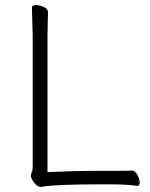

<svg xmlns="http://www.w3.org/2000/svg" viewBox="-20 -725 587 752"><path d="M166 -51Q281 -56 358 -56H458Q482 -56 495 -57H496Q509 -57 518 -40.5Q527 -24 527 -10.5Q527 3 518 3H516Q477 -3 413 -3H372Q192 -3 142 7H139Q126 7 113.5 -10Q101 -27 101 -35.5Q101 -44 104.5 -51Q108 -58 108 -70V-589L105 -695Q105 -705 120.5 -705Q136 -705 152 -697.5Q168 -690 168 -677L166 -588Z"/></svg>

Font: LXGW WenKai Lite Light
Style: Regular
Weight: 300
Designer: LXGW / Fontworks Inc.
Foundry: LXGW / Fontworks Inc.
Version: Version 1.511; March 25, 2025